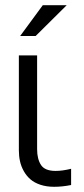

<svg xmlns="http://www.w3.org/2000/svg" viewBox="-20 -715 326 745"><path d="M53.2 -131.8V-500H124V-136.2Q124 -97.7 139.2 -74.7Q154.3 -51.8 195.8 -51.8Q222.2 -51.8 255.9 -60.1V2.9Q222.2 9.8 189.9 9.8Q160.6 9.8 137 2Q113.3 -5.9 97.9 -19.3Q82.5 -32.7 72.3 -51Q62 -69.3 57.6 -89.4Q53.2 -109.4 53.2 -131.8ZM146 -694.8H238.8L118.2 -575.2H58.1Z"/></svg>

Font: LT Superior
Style: Regular
Weight: 400
Designer: Daniel Lyons
Foundry: LyonsType
Version: Version 1.000